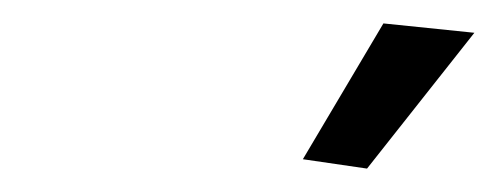

<svg xmlns="http://www.w3.org/2000/svg" viewBox="-20 -670 425 164"><path d="M238.7 -534 293.5 -526 385.2 -642 307.5 -650Z"/></svg>

Font: Hussar Milosc
Style: Obl
Weight: 700
Foundry: Cannot Into Space Fonts
Version: Version 1.02